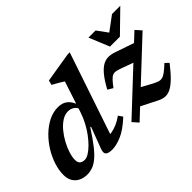

<svg xmlns="http://www.w3.org/2000/svg" viewBox="-114 -1088 1452 1452"><g transform="rotate(-45 612.5 -361.5)"><path d="M464 -369.5Q449 -403.5 428 -417Q407 -430.5 380.5 -430.5Q347 -430.5 314.8 -409.8Q282.5 -389 254.2 -355Q226 -321 204.2 -281Q182.5 -241 170.2 -201.8Q158 -162.5 158 -132Q158 -105.5 172 -93Q186 -80.5 211.5 -80.5Q230.5 -80.5 255 -95.2Q279.5 -110 306.5 -136.5Q333.5 -163 359.2 -197.8Q385 -232.5 406.2 -272.5Q427.5 -312.5 441.5 -354.5L524 -606.5Q515 -613 499 -622.5Q483 -632 465.5 -642Q448 -652 434 -659.5L443.5 -697L682.5 -736H705.5L469.5 -37.5L442 -81.5Q471.5 -79.5 500.5 -84.5Q529.5 -89.5 560.2 -102.8Q591 -116 624.5 -140L648 -106Q573.5 -37 515.2 -12.5Q457 12 413.5 12Q372 12 357.8 -2.8Q343.5 -17.5 357 -53L422 -225.5H414.5Q366.5 -150.5 329.2 -103.5Q292 -56.5 261 -31.5Q230 -6.5 202.2 2.8Q174.5 12 146.5 12Q110.5 12 80.8 -2Q51 -16 33.5 -44.2Q16 -72.5 16 -114.5Q16 -164 33.5 -218.2Q51 -272.5 82.5 -323.5Q114 -374.5 156.2 -415.8Q198.5 -457 247.5 -481.8Q296.5 -506.5 349 -506.5Q398.5 -506.5 429 -479.5Q459.5 -452.5 475.5 -399ZM662.5 -33 1171.5 -510 1212.5 -464 703.5 13ZM748 -311 706.5 -335.5Q741.5 -400 772 -437Q802.5 -474 831.2 -489.8Q860 -505.5 888.5 -505Q917 -504.5 947.5 -494L1127.5 -432.5L1033.5 -324.5L906 -371Q876 -382 856.8 -386.5Q837.5 -391 822.2 -385.5Q807 -380 790 -362.2Q773 -344.5 748 -311ZM921 -6 765.5 -85 873.5 -184.5 978.5 -127Q1005.5 -112.5 1024.2 -106.5Q1043 -100.5 1060.5 -104.8Q1078 -109 1100 -125.5Q1122 -142 1155 -173L1183.5 -146Q1135 -83.5 1098 -48.2Q1061 -13 1031.2 0.5Q1001.5 14 975 11Q948.5 8 921 -6ZM1225 -715 1057.5 -551.5H951.5L884.5 -715H960.5L1033.5 -615H1002L1136.5 -715Z"/></g></svg>

Font: Newsreader 9pt SemiBold
Style: Italic
Weight: 600
Italic angle: -17°
Designer: Hugues Gentile
Foundry: Production Type
Version: Version 1.003